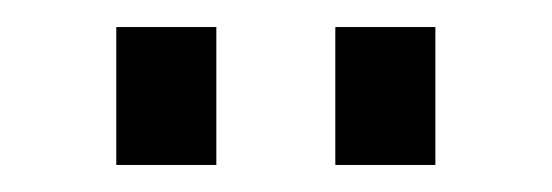

<svg xmlns="http://www.w3.org/2000/svg" viewBox="-20 -746 408 142"><path d="M66 -624V-726H140V-624ZM228 -624V-726H302V-624Z"/></svg>

Font: Boldmen Medium
Style: Regular
Weight: 400
Designer: Matt McInerney, Pablo Impallari, Rodrigo Fuenzalida
Foundry: LIVING CONCEPT
Version: Version 1.000